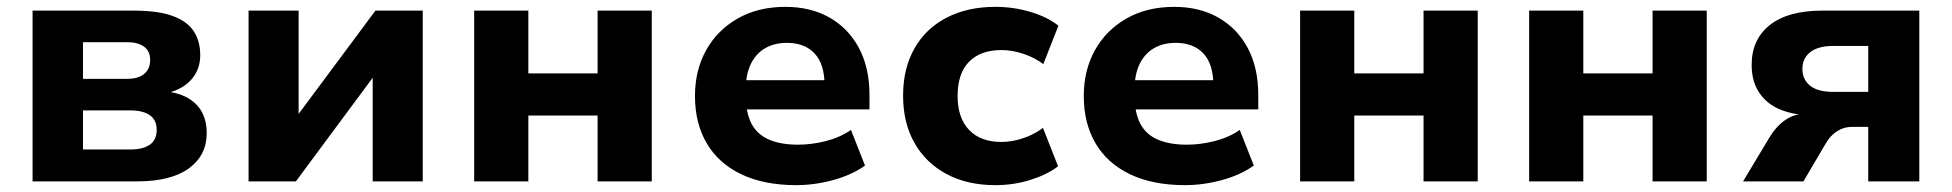

<svg xmlns="http://www.w3.org/2000/svg" viewBox="-20 -529 5693 560"><path d="M75 0V-498H371Q441 -498 483.5 -482.5Q526 -467 545 -438Q564 -409 564 -368Q564 -327 539 -298Q514 -269 469 -258V-262Q509 -256 534 -239.5Q559 -223 571 -198Q583 -173 583 -141Q583 -76 531 -38Q479 0 380 0ZM222 -93H360Q397 -93 417 -107Q437 -121 437 -150Q437 -179 417 -193Q397 -207 360 -207H222ZM222 -299H351Q383 -299 400.5 -313.5Q418 -328 418 -354Q418 -380 400 -393Q382 -406 351 -406H222Z M705 0V-498H851V-182H840L1075 -498H1213V0H1067V-317H1078L843 0Z M1363 0V-498H1521V-315H1723V-498H1881V0H1723V-192H1521V0Z M2302 11Q2208 11 2141.5 -21Q2075 -53 2041 -111.5Q2007 -170 2007 -249Q2007 -324 2039.5 -382.5Q2072 -441 2131.5 -475Q2191 -509 2271 -509Q2344 -509 2399 -478Q2454 -447 2485 -389.5Q2516 -332 2516 -251V-210H2134V-295H2399L2385 -280Q2385 -342 2356 -373Q2327 -404 2275 -404Q2238 -404 2211 -388Q2184 -372 2169.5 -341.5Q2155 -311 2155 -266V-253Q2155 -201 2171.5 -169Q2188 -137 2222.5 -122Q2257 -107 2308 -107Q2347 -107 2388.5 -117.5Q2430 -128 2462 -150L2503 -46Q2463 -18 2409 -3.5Q2355 11 2302 11Z M2883 11Q2801 11 2740.5 -21.5Q2680 -54 2647 -112.5Q2614 -171 2614 -250Q2614 -329 2647 -387.5Q2680 -446 2741 -477.5Q2802 -509 2883 -509Q2937 -509 2986.5 -494Q3036 -479 3067 -454L3023 -342Q2998 -361 2965 -372Q2932 -383 2901 -383Q2840 -383 2806.5 -349Q2773 -315 2773 -249Q2773 -185 2806.5 -150Q2840 -115 2901 -115Q2932 -115 2964.5 -126Q2997 -137 3022 -156L3066 -44Q3035 -20 2986 -4.5Q2937 11 2883 11Z M3436 11Q3342 11 3275.5 -21Q3209 -53 3175 -111.5Q3141 -170 3141 -249Q3141 -324 3173.5 -382.5Q3206 -441 3265.5 -475Q3325 -509 3405 -509Q3478 -509 3533 -478Q3588 -447 3619 -389.5Q3650 -332 3650 -251V-210H3268V-295H3533L3519 -280Q3519 -342 3490 -373Q3461 -404 3409 -404Q3372 -404 3345 -388Q3318 -372 3303.5 -341.5Q3289 -311 3289 -266V-253Q3289 -201 3305.5 -169Q3322 -137 3356.5 -122Q3391 -107 3442 -107Q3481 -107 3522.5 -117.5Q3564 -128 3596 -150L3637 -46Q3597 -18 3543 -3.5Q3489 11 3436 11Z M3772 0V-498H3930V-315H4132V-498H4290V0H4132V-192H3930V0Z M4440 0V-498H4598V-315H4800V-498H4958V0H4800V-192H4598V0Z M5064 0 5139 -125Q5159 -159 5185 -177.5Q5211 -196 5237 -196H5252V-193Q5206 -195 5169 -211Q5132 -227 5110.5 -259.5Q5089 -292 5089 -340Q5089 -414 5142 -456Q5195 -498 5295 -498H5578V0H5429V-159H5382Q5358 -159 5338.5 -146.5Q5319 -134 5306 -112L5240 0ZM5327 -261H5429V-395H5327Q5283 -395 5260 -377Q5237 -359 5237 -328Q5237 -297 5259.5 -279Q5282 -261 5327 -261Z"/></svg>

Font: Nunito Sans 9pt ExtraBold
Style: Regular
Weight: 800
Version: Version 3.101;gftools[0.9.27]